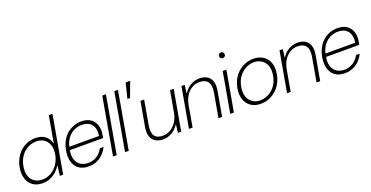

<svg xmlns="http://www.w3.org/2000/svg" viewBox="-29 -1481 4291 2220"><g transform="rotate(-20 2116.5 -371.5)"><path d="M222 12Q150 12 103 -21.5Q56 -55 37.5 -112.5Q19 -170 30 -243Q39 -300 63.5 -348.5Q88 -397 125.5 -433Q163 -469 211.5 -488.5Q260 -508 317 -508Q391 -508 437.5 -471Q484 -434 496 -373L555 -705H600L475 0H435L450 -123H447Q425 -85 391 -54.5Q357 -24 314 -6Q271 12 222 12ZM233 -29Q291 -29 340.5 -58Q390 -87 424.5 -138.5Q459 -190 469 -254Q480 -318 463.5 -366Q447 -414 408.5 -441Q370 -468 314 -468Q256 -468 205.5 -440.5Q155 -413 121 -363Q87 -313 76 -244Q66 -179 82 -130.5Q98 -82 137.5 -55.5Q177 -29 233 -29Z M787 12Q718 12 672 -19.5Q626 -51 607.5 -109Q589 -167 601 -245Q611 -305 635.5 -354Q660 -403 697.5 -437.5Q735 -472 781.5 -490Q828 -508 881 -508Q953 -508 996 -476.5Q1039 -445 1055.5 -394.5Q1072 -344 1062 -286Q1061 -275 1059 -264Q1057 -253 1054 -240H633L640 -279H1018Q1028 -341 1012 -383Q996 -425 960.5 -446.5Q925 -468 873 -468Q824 -468 778 -446.5Q732 -425 698 -380.5Q664 -336 650 -267L647 -249Q632 -174 649.5 -125Q667 -76 705.5 -52Q744 -28 795 -28Q857 -28 903.5 -58.5Q950 -89 979 -142H1024Q1003 -98 969 -63Q935 -28 889.5 -8Q844 12 787 12Z M1089 0 1213 -705H1258L1134 0Z M1237 0 1361 -705H1406L1282 0Z M1473 -569 1519 -755H1575L1505 -569Z M1705 12Q1650 12 1611.5 -10.5Q1573 -33 1557 -79Q1541 -125 1554 -197L1607 -496H1652L1601 -204Q1585 -115 1613 -72Q1641 -29 1715 -29Q1763 -29 1806.5 -53.5Q1850 -78 1881 -124Q1912 -170 1924 -234L1971 -496H2016L1928 0H1888L1899 -98H1896Q1860 -43 1810 -15.5Q1760 12 1705 12Z M2023 0 2111 -496H2151L2139 -398H2142Q2179 -454 2228.5 -481Q2278 -508 2334 -508Q2389 -508 2427 -485.5Q2465 -463 2481 -417Q2497 -371 2484 -299L2431 0H2386L2438 -293Q2454 -381 2423 -424.5Q2392 -468 2320 -468Q2272 -468 2229.5 -444Q2187 -420 2157 -374.5Q2127 -329 2114 -262L2068 0Z M2531 0 2619 -496H2664L2576 0ZM2672 -635Q2658 -635 2647.5 -645Q2637 -655 2637 -670Q2637 -686 2647.5 -695.5Q2658 -705 2672 -705Q2686 -705 2696.5 -695.5Q2707 -686 2707 -670Q2707 -655 2697 -645Q2687 -635 2672 -635Z M2905 12Q2838 12 2789.5 -19Q2741 -50 2719 -107.5Q2697 -165 2709 -242Q2719 -304 2745 -353Q2771 -402 2810.5 -436.5Q2850 -471 2898 -489.5Q2946 -508 2998 -508Q3066 -508 3115 -477Q3164 -446 3186 -389.5Q3208 -333 3196 -254Q3186 -193 3159.5 -144Q3133 -95 3093.5 -60Q3054 -25 3006 -6.5Q2958 12 2905 12ZM2912 -28Q2965 -28 3015 -53.5Q3065 -79 3101.5 -129.5Q3138 -180 3149 -253Q3160 -324 3140 -372Q3120 -420 3080 -444Q3040 -468 2991 -468Q2939 -468 2889 -442Q2839 -416 2803 -366Q2767 -316 2756 -243Q2745 -172 2764.5 -124Q2784 -76 2823.5 -52Q2863 -28 2912 -28Z M3230 0 3318 -496H3358L3346 -398H3349Q3386 -454 3435.5 -481Q3485 -508 3541 -508Q3596 -508 3634 -485.5Q3672 -463 3688 -417Q3704 -371 3691 -299L3638 0H3593L3645 -293Q3661 -381 3630 -424.5Q3599 -468 3527 -468Q3479 -468 3436.5 -444Q3394 -420 3364 -374.5Q3334 -329 3321 -262L3275 0Z M3939 12Q3870 12 3824 -19.5Q3778 -51 3759.5 -109Q3741 -167 3753 -245Q3763 -305 3787.5 -354Q3812 -403 3849.5 -437.5Q3887 -472 3933.5 -490Q3980 -508 4033 -508Q4105 -508 4148 -476.5Q4191 -445 4207.5 -394.5Q4224 -344 4214 -286Q4213 -275 4211 -264Q4209 -253 4206 -240H3785L3792 -279H4170Q4180 -341 4164 -383Q4148 -425 4112.5 -446.5Q4077 -468 4025 -468Q3976 -468 3930 -446.5Q3884 -425 3850 -380.5Q3816 -336 3802 -267L3799 -249Q3784 -174 3801.5 -125Q3819 -76 3857.5 -52Q3896 -28 3947 -28Q4009 -28 4055.5 -58.5Q4102 -89 4131 -142H4176Q4155 -98 4121 -63Q4087 -28 4041.5 -8Q3996 12 3939 12Z"/></g></svg>

Font: DM Sans 36pt ExtraLight
Style: Italic
Weight: 250
Italic angle: -10°
Designer: Colophon Foundry, Jonny Pinhorn
Foundry: Colophon Foundry
Version: Version 4.004;gftools[0.9.30]